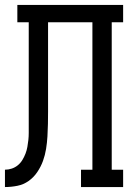

<svg xmlns="http://www.w3.org/2000/svg" viewBox="-20 -755 540 775"><path d="M0 0V-70Q14 -70 27.5 -74.5Q41 -79 52 -88Q63 -97 70.5 -109.5Q78 -122 83 -135Q88 -148 90.5 -162Q93 -176 94.5 -190Q96 -204 96 -218.5Q96 -233 96 -247Q96 -264 96 -281Q96 -298 96 -315V-665H50V-735H477V-665H431V-70H477V0H307V-70H353V-665H174V-313Q174 -312 174 -312Q174 -312 174 -311V-308Q174 -307 174 -306.5Q174 -306 174 -305Q174 -280 173.5 -255Q173 -230 171.5 -204.5Q170 -179 166 -154Q162 -129 153.5 -105.5Q145 -82 130.5 -60.5Q116 -39 95.5 -24.5Q75 -10 50 -5Q25 0 0 0Z"/></svg>

Font: Iosevka Gothic
Style: Regular
Weight: 400
Monospace: yes
Designer: Belleve Invis
Foundry: Belleve Invis
Version: Version 15.5.1; ttfautohint (v1.8.4)